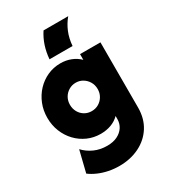

<svg xmlns="http://www.w3.org/2000/svg" viewBox="-205 -741 931 1052"><g transform="rotate(-30 260.5 -214.5)"><path d="M234 211.8Q199.3 211.8 166.7 205.2Q134 198.6 105.2 186.1Q76.4 173.6 54.2 156.9L87.5 21.5Q113.2 49.3 149.7 66Q186.1 82.6 231.2 82.6Q268.8 82.6 295.5 69.4Q322.2 56.2 336.8 33.7Q351.4 11.1 351.4 -17.4V-36.1Q329.2 -13.9 299 -2.8Q268.8 8.3 233.3 8.3Q188.9 8.3 150.7 -8.7Q112.5 -25.7 83.7 -55.9Q54.9 -86.1 38.5 -126.7Q22.2 -167.4 22.2 -213.9Q22.2 -260.4 38.5 -301Q54.9 -341.7 83.7 -372.2Q112.5 -402.8 150.7 -420.1Q188.9 -437.5 233.3 -437.5Q268.8 -437.5 299.3 -425.3Q329.9 -413.2 352.1 -391V-427.1H481.2V-15.3Q481.2 54.2 449 105.2Q416.7 156.2 360.4 184Q304.2 211.8 234 211.8ZM252.1 -124.3Q277.1 -124.3 296.9 -136.1Q316.7 -147.9 328.5 -168.1Q340.3 -188.2 340.3 -213.2Q340.3 -238.9 328.5 -259Q316.7 -279.2 296.9 -291.3Q277.1 -303.5 252.8 -303.5Q228.5 -303.5 208.3 -291.3Q188.2 -279.2 176.7 -259Q165.3 -238.9 165.3 -213.9Q165.3 -188.9 176.7 -168.4Q188.2 -147.9 208 -136.1Q227.8 -124.3 252.1 -124.3ZM193.1 -486.1Q196.5 -529.2 209 -567.4Q221.5 -605.6 243.8 -639.6H400Q374.3 -609 358.3 -570.8Q342.4 -532.6 338.9 -486.1Z"/></g></svg>

Font: Afacad Flux ExtraBold
Style: Regular
Weight: 800
Designer: Kristian Moeller
Foundry: Dicotype
Version: Version 1.100